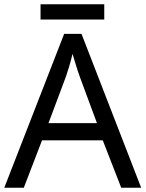

<svg xmlns="http://www.w3.org/2000/svg" viewBox="-20 -875 679 895"><path d="M545 0 459 -221H176L91 0H0L279 -717H360L638 0ZM352 -517Q349 -525 342 -546Q335 -567 328.5 -589.5Q322 -612 318 -624Q311 -593 302 -563.5Q293 -534 287 -517L206 -301H432ZM466 -855V-784H169V-855Z"/></svg>

Font: Noto Kufi Arabic
Style: Regular
Weight: 400
Designer: Monotype Design Team, David Williams, Khaled Hosny
Foundry: Google LLC
Version: Version 2.109; ttfautohint (v1.8.4.7-5d5b)